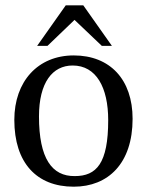

<svg xmlns="http://www.w3.org/2000/svg" viewBox="-20 -694 554 724"><path d="M258 -485C123 -485 34 -387 34 -242C34 -80 118 10 258 10C388 10 480 -78 480 -246C480 -394 395 -485 258 -485ZM254 -447C343 -447 388 -364 388 -241C388 -78 344 -30 262 -30C176 -29 127 -96 127 -255C127 -383 178 -447 254 -447ZM402 -521 294 -674H228L120 -521H159L261 -619L364 -521Z"/></svg>

Font: STIX Two Math
Style: Regular
Weight: 400
Designer: Ross Mills, John Hudson & Paul Hanslow, Tiro Typeworks Ltd; with portions MicroPress Inc., with additions and correction
Foundry: Tiro Typeworks Ltd
Version: Version 2.02 b142